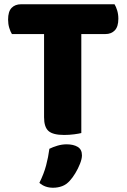

<svg xmlns="http://www.w3.org/2000/svg" viewBox="-20 -626 596 902"><path d="M185 -466V-606H518Q525 -595 530.5 -577Q536 -559 536 -538Q536 -501 519.5 -483.5Q503 -466 475 -466ZM369 -606V-466H36Q29 -477 23.5 -495Q18 -513 18 -534Q18 -572 34.5 -589Q51 -606 79 -606ZM187 -493H362V-1Q351 2 328 5Q305 8 281 8Q229 8 208 -10.5Q187 -29 187 -75ZM308 223Q292 241 272 248.5Q252 256 229 256Q191 256 165 233Q186 191 196.5 151.5Q207 112 212 73Q228 65 249.5 58.5Q271 52 293 52Q325 52 345 64Q365 76 365 104Q365 120 356 143Q347 166 334 187.5Q321 209 308 223Z"/></svg>

Font: Baloo Bhaijaan 2 ExtraBold
Style: Regular
Weight: 800
Designer: Sanskriti Dholi, Noopur Datye and Ek Type
Foundry: Ek Type
Version: Version 1.701